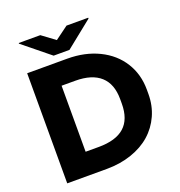

<svg xmlns="http://www.w3.org/2000/svg" viewBox="-156 -1033 1094 1165"><g transform="rotate(-20 391.0 -450.5)"><path d="M79.1 -710.9H337.9Q451.7 -710.9 540.8 -667.5Q629.9 -624 678.7 -546.1Q727.5 -468.3 727.5 -369.1V-341.3Q727.5 -266.6 699 -203.4Q670.4 -140.1 619.4 -95.2Q568.4 -50.3 494.9 -25.1Q421.4 0 334 0H79.1ZM337.9 -568.4H249.5V-142.1H334Q445.3 -142.1 500.5 -191.4Q555.7 -240.7 555.7 -341.3V-370.1Q555.7 -468.3 500.5 -518.3Q445.3 -568.4 337.9 -568.4ZM93.8 -896.5V-900.9H232.9L317.4 -838.4L402.3 -900.9H542.5V-895.5L368.7 -756.3H266.6Z"/></g></svg>

Font: Bert Sans Black
Style: Regular
Weight: 900
Designer: Christian Robertson, Adam Twardoch, & Cristiano Sobral
Foundry: Google
Version: Version 12.135;January 10, 2020;FontCreator 12.0.0.2547 64-b